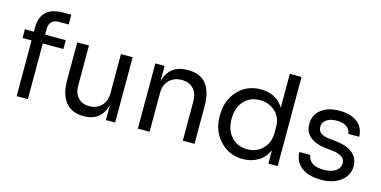

<svg xmlns="http://www.w3.org/2000/svg" viewBox="-73 -1117 3018 1519"><g transform="rotate(15 1436.0 -358.0)"><path d="M198 0H106V-456H32V-528H106V-561Q106 -734 291 -734H357V-654H275Q238 -654 218 -633.5Q198 -613 198 -577V-528H367V-456H198Z M660 16H656Q561 16 510 -46Q459 -108 459 -225V-535H555V-206Q555 -143 589 -107.5Q623 -72 681 -72Q742 -72 779.5 -111Q817 -150 817 -216V-535H913V0H837V-123Q800 16 660 16Z M1195 0H1099V-534H1175V-410Q1212 -550 1361 -550H1365Q1563 -550 1563 -305V0H1467V-325Q1467 -388 1431.5 -425Q1396 -462 1336 -462Q1273 -462 1234 -422.5Q1195 -383 1195 -319Z M1962 18Q1849 18 1774 -62Q1699 -142 1699 -258V-276Q1699 -392 1772 -472Q1845 -552 1959 -552Q2088 -552 2148 -453V-730H2244V0H2168V-110Q2139 -45 2084 -13.5Q2029 18 1962 18ZM1975 -66Q2051 -66 2101.5 -116Q2152 -166 2152 -249V-295Q2152 -374 2100.5 -421Q2049 -468 1974 -468Q1894 -468 1844.5 -413Q1795 -358 1795 -267Q1795 -176 1845 -121Q1895 -66 1975 -66Z M2603 16Q2499 16 2441 -28.5Q2383 -73 2381 -152H2471Q2473 -116 2505 -91Q2537 -66 2603 -66Q2665 -66 2700 -90.5Q2735 -115 2735 -154Q2735 -219 2629 -230L2571 -236Q2491 -245 2445 -283Q2399 -321 2399 -387Q2399 -462 2455.5 -506Q2512 -550 2603 -550Q2695 -550 2750 -509Q2805 -468 2807 -391H2717Q2715 -425 2686 -446.5Q2657 -468 2603 -468Q2549 -468 2519 -445.5Q2489 -423 2489 -387Q2489 -326 2577 -316L2635 -310Q2724 -301 2774.5 -261.5Q2825 -222 2825 -154Q2825 -79 2763 -31.5Q2701 16 2603 16Z"/></g></svg>

Font: Sora
Style: Regular
Weight: 400
Designer: Jonathan Barnbrook, Julián Moncada
Foundry: Barnbrook Fonts
Version: Version 2.000